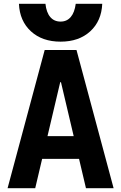

<svg xmlns="http://www.w3.org/2000/svg" viewBox="-20 -994 640 1014"><path d="M20 0 216 -730H384L580 0H434L302 -560H298L166 0ZM140 -155V-275H460V-155ZM300 -774Q203 -774 143.5 -828.5Q84 -883 80 -974H220Q225 -928 245.5 -904Q266 -880 300 -880Q333 -880 353.5 -904Q374 -928 380 -974H520Q516 -883 456.5 -828.5Q397 -774 300 -774Z"/></svg>

Font: M PLUS Code Latin Expanded
Style: Bold
Weight: 700
Width: 7
Designer: Coji Morishita
Foundry: UNDERFOREST DESIGN
Version: Version 1.002; ttfautohint (v1.8.3)